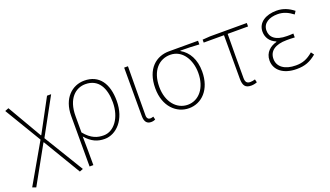

<svg xmlns="http://www.w3.org/2000/svg" viewBox="-69 -1023 2947 1717"><g transform="rotate(-20 1404.0 -164.5)"><path d="M45 211 243 -145H247L460 211L493 198L264 -178L455 -527H416L247 -213H243L53 -540L18 -526L227 -178L11 198Z M557 198H593C593 92 593 31 591 -75C647 -9 704 13 770 13C880 13 986 -92 986 -271C986 -434 916 -540 774 -540C659 -540 557 -452 557 -283ZM772 -20C715 -20 656 -35 593 -113V-268C593 -435 680 -507 772 -507C898 -507 949 -405 949 -271C949 -124 870 -20 772 -20Z M1211 13C1229 13 1242 9 1252 4L1245 -26C1232 -22 1224 -20 1214 -20C1197 -20 1183 -33 1183 -59C1183 -217 1185 -368 1186 -527H1150V-66C1150 -10 1173 13 1211 13Z M1573 13C1693 13 1794 -84 1794 -257C1794 -371 1748 -452 1674 -494V-498C1735 -498 1792 -496 1853 -492V-527H1576C1456 -527 1348 -445 1348 -257C1348 -84 1454 13 1573 13ZM1573 -20C1468 -20 1386 -113 1386 -257C1386 -413 1470 -494 1575 -494C1691 -494 1757 -381 1757 -257C1757 -113 1678 -20 1573 -20Z M2164 13C2187 13 2209 7 2220 2L2213 -28C2200 -24 2183 -20 2167 -20C2134 -20 2121 -37 2121 -75C2121 -215 2121 -353 2123 -494H2317V-527H1967L1895 -522V-494H2088V-81C2088 -14 2108 13 2164 13Z M2597 13C2676 13 2726 -7 2786 -56L2766 -84C2710 -37 2666 -20 2601 -20C2497 -20 2431 -67 2431 -143C2431 -217 2489 -261 2600 -261C2625 -261 2645 -261 2676 -259V-296C2649 -294 2636 -294 2616 -294C2504 -294 2459 -341 2459 -403C2459 -474 2524 -507 2601 -507C2656 -507 2700 -487 2746 -452L2764 -480C2718 -516 2667 -540 2603 -540C2503 -540 2422 -494 2422 -405C2422 -350 2453 -304 2508 -282V-277C2450 -262 2393 -220 2393 -141C2393 -51 2470 13 2597 13Z"/></g></svg>

Font: Source Han Sans JP ExtraLight
Style: Regular
Weight: 250
Designer: Ryoko NISHIZUKA 西塚涼子 (kana, bopomofo & ideographs); Paul D. Hunt (Latin, Greek & Cyrillic); Sandoll Communications 산돌커뮤니
Foundry: Adobe
Version: Version 2.001;hotconv 1.0.107;makeotfexe 2.5.65593